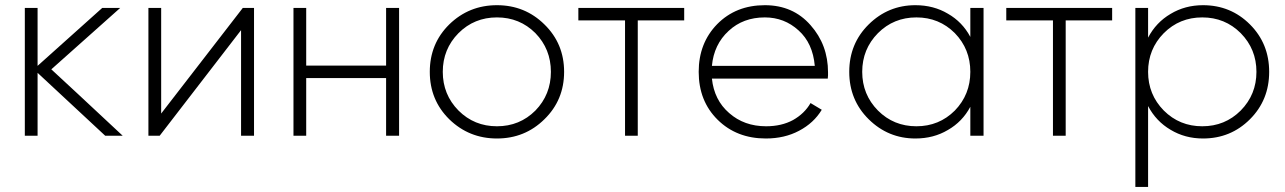

<svg xmlns="http://www.w3.org/2000/svg" viewBox="-20 -531 5028 751"><path d="M460 0Q443.4 0 391.6 0Q326.2 -61.5 127 -246.1Q127 -184.6 127 0Q114.3 0 77.1 0Q77.1 -125 77.1 -500Q89.8 -500 127 -500Q127 -443.4 127 -273.4Q190.4 -330.1 379.9 -500Q397.5 -500 450.2 -500Q382.8 -440.4 180.7 -259.8Q251 -195.3 460 0Z M929.7 -500Q940.4 -500 973.6 -500Q973.6 -375 973.6 0Q960.9 0 922.9 0Q922.9 -103.5 922.9 -413.1Q842.8 -309.6 604.5 0Q593.8 0 560.5 0Q560.5 -125 560.5 -500Q573.2 -500 610.4 -500Q610.4 -396.5 610.4 -86.9Q690.4 -190.4 929.7 -500Z M1490.2 -500Q1502.9 -500 1541 -500Q1541 -375 1541 0Q1528.3 0 1490.2 0Q1490.2 -56.6 1490.2 -225.6Q1412.1 -225.6 1177.7 -225.6Q1177.7 -169.9 1177.7 0Q1165 0 1127.9 0Q1127.9 -125 1127.9 -500Q1140.6 -500 1177.7 -500Q1177.7 -443.4 1177.7 -274.4Q1255.9 -274.4 1490.2 -274.4Q1490.2 -330.1 1490.2 -500Z M1923.8 10.7Q1814.5 10.7 1737.3 -64.5Q1661.1 -139.6 1661.1 -250Q1661.1 -360.4 1737.3 -435.5Q1814.5 -510.7 1923.8 -510.7Q2033.2 -510.7 2109.4 -435.5Q2186.5 -360.4 2186.5 -250Q2186.5 -139.6 2109.4 -64.5Q2033.2 10.7 1923.8 10.7ZM1923.8 -37.1Q2012.7 -37.1 2074.2 -98.6Q2134.8 -161.1 2134.8 -250Q2134.8 -338.9 2074.2 -401.4Q2012.7 -462.9 1923.8 -462.9Q1835 -462.9 1773.4 -401.4Q1711.9 -338.9 1711.9 -250Q1711.9 -161.1 1773.4 -98.6Q1835 -37.1 1923.8 -37.1Z M2656.2 -500Q2656.2 -487.3 2656.2 -451.2Q2611.3 -451.2 2474.6 -451.2Q2474.6 -337.9 2474.6 0Q2461.9 0 2424.8 0Q2424.8 -112.3 2424.8 -451.2Q2378.9 -451.2 2242.2 -451.2Q2242.2 -462.9 2242.2 -500Q2345.7 -500 2656.2 -500Z M2971.7 -510.7Q3082 -510.7 3150.4 -432.6Q3218.8 -355.5 3218.8 -248Q3218.8 -244.1 3218.8 -236.3Q3217.8 -227.5 3217.8 -223.6Q3067.4 -223.6 2764.6 -223.6Q2773.4 -139.6 2832 -88.9Q2890.6 -37.1 2976.6 -37.1Q3037.1 -37.1 3082 -61.5Q3127 -86.9 3150.4 -127.9Q3165 -119.1 3194.3 -101.6Q3163.1 -49.8 3105.5 -19.5Q3048.8 10.7 2975.6 10.7Q2861.3 10.7 2787.1 -62.5Q2712.9 -135.7 2712.9 -250Q2712.9 -362.3 2785.2 -436.5Q2858.4 -510.7 2971.7 -510.7ZM2971.7 -462.9Q2886.7 -462.9 2830.1 -410.2Q2772.5 -357.4 2764.6 -273.4Q2898.4 -273.4 3167 -273.4Q3159.2 -362.3 3103.5 -412.1Q3047.9 -462.9 2971.7 -462.9Z M3775.4 -500Q3788.1 -500 3827.1 -500Q3827.1 -375 3827.1 0Q3814.5 0 3775.4 0Q3775.4 -28.3 3775.4 -113.3Q3744.1 -54.7 3687.5 -22.5Q3631.8 10.7 3560.5 10.7Q3454.1 10.7 3377.9 -64.5Q3301.8 -139.6 3301.8 -250Q3301.8 -360.4 3377.9 -435.5Q3454.1 -510.7 3560.5 -510.7Q3631.8 -510.7 3687.5 -477.5Q3744.1 -445.3 3775.4 -386.7Q3775.4 -424.8 3775.4 -500ZM3564.5 -37.1Q3653.3 -37.1 3714.8 -98.6Q3775.4 -161.1 3775.4 -250Q3775.4 -338.9 3714.8 -401.4Q3653.3 -462.9 3564.5 -462.9Q3475.6 -462.9 3414.1 -401.4Q3352.5 -338.9 3352.5 -250Q3352.5 -161.1 3414.1 -98.6Q3475.6 -37.1 3564.5 -37.1Z M4330.1 -500Q4330.1 -487.3 4330.1 -451.2Q4285.2 -451.2 4148.4 -451.2Q4148.4 -337.9 4148.4 0Q4135.7 0 4098.6 0Q4098.6 -112.3 4098.6 -451.2Q4052.7 -451.2 3916 -451.2Q3916 -462.9 3916 -500Q4019.5 -500 4330.1 -500Z M4685.5 -510.7Q4793.9 -510.7 4869.1 -435.5Q4944.3 -360.4 4944.3 -250Q4944.3 -139.6 4869.1 -64.5Q4793.9 10.7 4685.5 10.7Q4615.2 10.7 4558.6 -23.4Q4502 -56.6 4470.7 -116.2Q4470.7 -10.7 4470.7 200.2Q4458 200.2 4420.9 200.2Q4420.9 25.4 4420.9 -500Q4433.6 -500 4470.7 -500Q4470.7 -470.7 4470.7 -383.8Q4502 -443.4 4558.6 -476.6Q4615.2 -510.7 4685.5 -510.7ZM4682.6 -37.1Q4771.5 -37.1 4833 -98.6Q4894.5 -161.1 4894.5 -250Q4894.5 -338.9 4833 -401.4Q4771.5 -462.9 4682.6 -462.9Q4593.8 -462.9 4532.2 -401.4Q4470.7 -338.9 4470.7 -250Q4470.7 -161.1 4532.2 -98.6Q4593.8 -37.1 4682.6 -37.1Z"/></svg>

Font: LeFont
Style: ExtraLight
Weight: 200
Designer: Leryon MEDIA
Version: Version 1.0